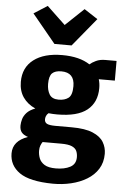

<svg xmlns="http://www.w3.org/2000/svg" viewBox="-69 -914 798 1215"><g transform="rotate(5 330.0 -307.0)"><path d="M303 -187Q274 -187 248 -190Q237.5 -181.5 233.2 -170.5Q229 -159.5 229 -150Q229 -130 244.8 -122Q260.5 -114 300 -114H401Q487.5 -114 536.2 -93.2Q585 -72.5 605 -38.5Q625 -4.5 625 35Q625 90.5 599.2 131.5Q573.5 172.5 529.2 199.2Q485 226 429.2 239.2Q373.5 252.5 314 252Q166.5 250.5 101.8 205.2Q37 160 37 83Q37 4 131.5 -29Q104 -37.5 90.8 -53.5Q77.5 -69.5 78 -98Q78.5 -117 84.5 -138Q90.5 -159 108.2 -178.8Q126 -198.5 162 -212.5Q112 -234.5 84 -275Q56 -315.5 56 -373Q56 -464 121.8 -514Q187.5 -564 303 -564Q413 -564 478.5 -520.5Q492.5 -533 517.5 -545Q542.5 -557 576 -557H648V-432H546Q554 -406 554 -376Q554 -285.5 492.8 -236.2Q431.5 -187 303 -187ZM304 -281Q342.5 -281 366.2 -299Q390 -317 390 -374Q390 -461 306 -461Q267 -461 248 -442.8Q229 -424.5 229 -375Q229 -336 245.2 -308.5Q261.5 -281 304 -281ZM209 51Q209 76 218.2 99.8Q227.5 123.5 252.2 138.8Q277 154 324 154Q379 154 415 135Q451 116 451 72Q451 50.5 443.5 33Q436 15.5 413.2 5.2Q390.5 -5 345 -5H226.5Q219.5 5 214.2 18.8Q209 32.5 209 51ZM98 -811 184 -866 301 -755 418 -866 504 -810 356 -630H247Z"/></g></svg>

Font: Merriweather Sans ExtraBold
Style: Regular
Weight: 800
Designer: Eben Sorkin
Foundry: Eben Sorkin
Version: Version 2.001; ttfautohint (v1.8.3)